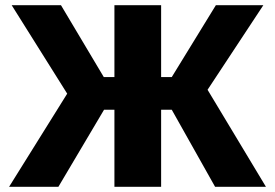

<svg xmlns="http://www.w3.org/2000/svg" viewBox="-20 -720 1060 740"><path d="M15 0 239 -359 25 -700H215L380 -423H421V-700H601V-423H642L812 -700H995L780 -374L1005 0H809L642 -297H601V0H421V-297H381L205 0Z"/></svg>

Font: Golos Text
Style: Bold
Weight: 700
Designer: A.Korolkova, Vitaly Kuzmin
Foundry: ParaType Ltd
Version: Version 2.004